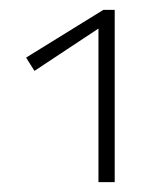

<svg xmlns="http://www.w3.org/2000/svg" viewBox="-20 -776 335 390"><path d="M213 -756V-406H180V-718L50 -632L33 -659L190 -756Z"/></svg>

Font: Ysabeau Light
Style: Regular
Weight: 300
Designer: Christian Thalmann (Catharsis Fonts)
Version: Version 0.003